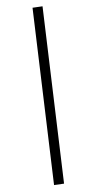

<svg xmlns="http://www.w3.org/2000/svg" viewBox="-133 -721 455 934"><g transform="rotate(-15 94.0 -254.0)"><path d="M16.6 173.8 138.7 -686.5 187.5 -680.7 65.4 179.7Z"/></g></svg>

Font: Kleymisska
Style: Regular
Weight: 500
Italic angle: -8°
Designer: gluk
Foundry: gluk
Version: Version 0.298